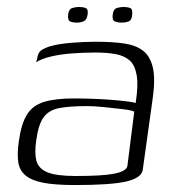

<svg xmlns="http://www.w3.org/2000/svg" viewBox="-20 -525 509 552"><path d="M195 7Q139 7 105 0.5Q71 -6 53.5 -20.5Q36 -35 32.5 -59Q29 -83 34 -118Q41 -169 57.5 -195.5Q74 -222 106.5 -232Q139 -242 192 -242Q217 -242 245.5 -241Q274 -240 300 -238Q326 -236 345 -233.5Q364 -231 370 -229Q378 -279 373 -308.5Q368 -338 352.5 -351.5Q337 -365 312 -369.5Q287 -374 254 -374Q221 -374 187.5 -371.5Q154 -369 126.5 -362.5Q99 -356 84 -346L87 -357Q89 -376 103.5 -383.5Q118 -391 132 -394Q151 -399 186 -402Q221 -405 256 -405Q303 -405 337 -400Q371 -395 391.5 -379Q412 -363 419.5 -330.5Q427 -298 419 -242L390 -34Q384 -12 340 -2.5Q296 7 195 7ZM198 -19Q274 -19 307.5 -25.5Q341 -32 346 -46L366 -204Q359 -208 334 -211Q309 -214 280 -217Q251 -220 230 -220Q182 -220 151.5 -214.5Q121 -209 105.5 -188Q90 -167 84 -120Q79 -86 84.5 -63.5Q90 -41 115.5 -30Q141 -19 198 -19ZM329 -460Q318 -460 310 -463.5Q302 -467 304 -483Q306 -499 316 -502Q326 -505 335 -505Q346 -505 354 -502Q362 -499 360 -483Q359 -467 350 -463.5Q341 -460 329 -460ZM201 -460Q189 -460 181.5 -463.5Q174 -467 176 -484Q178 -499 188 -502Q198 -505 207 -505Q218 -505 226 -502Q234 -499 232 -484Q230 -468 221 -464Q212 -460 201 -460Z"/></svg>

Font: Genos Thin Light
Style: Italic
Weight: 300
Italic angle: -8°
Version: Version 1.010